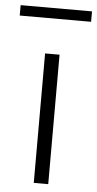

<svg xmlns="http://www.w3.org/2000/svg" viewBox="-93 -766 404 800"><g transform="rotate(5 109.0 -366.5)"><path d="M79.5 0V-541.5H140V0ZM-39.5 -689.5V-733H259V-689.5Z"/></g></svg>

Font: Encode Sans Light
Style: Regular
Weight: 300
Designer: Multiple Designers
Foundry: Impallari Type
Version: Version 2.000